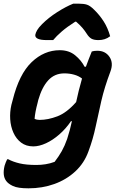

<svg xmlns="http://www.w3.org/2000/svg" viewBox="-22 -823 642 1044"><path d="M303 -550Q353 -550 386.5 -522.5Q420 -495 438 -460H445Q452 -479 460 -500Q468 -521 477 -543Q483 -545 490.5 -546Q498 -547 507 -547Q551 -547 573.5 -513.5Q596 -480 578 -433Q546 -348 529 -274.5Q512 -201 498 -134Q484 -67 459 0Q436 64 387.5 109Q339 154 273.5 177.5Q208 201 133 201Q75 201 48.5 188.5Q22 176 11 160Q-10 131 3 78Q6 68 9.5 59.5Q13 51 17 43H23Q49 57 85 65.5Q121 74 176 74Q201 74 226 70Q251 66 275 57Q298 27 314 -1.5Q330 -30 343 -67Q351 -92 357.5 -116Q364 -140 369 -164H364Q336 -123 300.5 -92Q265 -61 228 -44Q191 -27 159 -27Q120 -27 93 -47.5Q66 -68 51 -101.5Q36 -135 33.5 -174.5Q31 -214 40 -253L47 -279Q82 -420 150 -485Q218 -550 303 -550ZM166 -177Q178 -171 193 -171Q239 -171 290 -190.5Q341 -210 392 -268Q398 -297 406 -329Q414 -361 424 -396Q406 -410 381 -417Q356 -424 328 -424Q275 -424 240.5 -386.5Q206 -349 186 -279L182 -262Q169 -214 166 -177ZM376 -803H408Q434 -803 451 -797.5Q468 -792 490 -770Q519 -742 541.5 -707Q564 -672 577 -626Q563 -615 547 -610Q531 -605 514 -605Q489 -605 475.5 -612.5Q462 -620 450 -639Q440 -655 426.5 -671Q413 -687 392 -705H387Q343 -677 314 -652Q285 -627 267 -605H234Q166 -605 170 -634Q172 -645 180 -659Q188 -673 207 -692Q242 -727 289 -757Q336 -787 376 -803Z"/></svg>

Font: Recursive Mn Csl St
Style: Bold Italic
Weight: 700
Italic angle: -15°
Monospace: yes
Version: Version 1.079;hotconv 1.0.112;makeotfexe 2.5.65598; ttfautoh